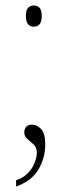

<svg xmlns="http://www.w3.org/2000/svg" viewBox="-20 -530 250 704"><path d="M104 -432Q92 -432 83.5 -440.5Q75 -449 75 -472Q75 -494 83.5 -502Q92 -510 104 -510Q116 -510 124.5 -502Q133 -494 133 -472Q133 -449 124.5 -440.5Q116 -432 104 -432ZM39 131Q66 122 83 104Q100 86 107.5 65.5Q115 45 115 29Q115 11 103.5 0Q92 -11 80.5 -20.5Q69 -30 69 -44Q69 -57 76 -65Q83 -73 97 -73Q116 -73 131 -56.5Q146 -40 146 0Q146 48 121.5 90.5Q97 133 39 154Z"/></svg>

Font: Noto Serif Georgian SemiCondensed Thin
Style: Regular
Weight: 100
Width: 4
Designer: Monotype Design Team, Akaki Razmadze
Foundry: Google LLC
Version: Version 2.003; ttfautohint (v1.8.4.7-5d5b)